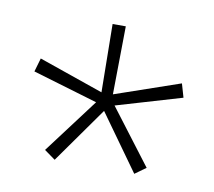

<svg xmlns="http://www.w3.org/2000/svg" viewBox="-48 -801 479 430"><g transform="rotate(10 191.5 -586.0)"><path d="M101 -425 76 -443 170 -568 22 -612 31 -643 178 -592 176 -747H206L204 -592L352 -643L361 -612L212 -568L307 -443L282 -425L191 -552Z"/></g></svg>

Font: IBM Plex Sans Devanagari ExtraLight
Style: Regular
Weight: 200
Designer: Mike Abbink, Paul van der Laan, Pieter van Rosmalen, Erin McLaughlin
Foundry: Bold Monday
Version: Version 1.1